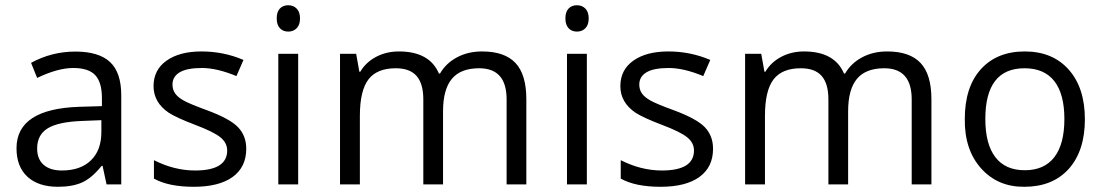

<svg xmlns="http://www.w3.org/2000/svg" viewBox="-20 -704 4214 733"><path d="M121.8 -137Q121.8 -96.6 146.6 -74.8Q171.4 -53.1 215.9 -53.1Q287.2 -53.1 327.1 -91.8Q367 -130.4 367 -200.2V-245.2L291.7 -242.2Q201.7 -238.6 161.8 -213.9Q121.8 -189.1 121.8 -137ZM442.9 0H386.8L371.6 -70.8H368Q330.6 -24.3 293.7 -7.6Q256.8 9.1 201.2 9.1Q126.4 9.1 84.7 -29.3Q43 -67.7 43 -138Q43 -288.7 284.1 -296.3L369.1 -298.8V-329.6Q369.1 -389.3 343.8 -416.8Q318.5 -444.4 259.6 -444.4Q200.7 -444.4 121.8 -406.5L98.6 -464.1Q177.5 -507.1 267.4 -507.1Q357.4 -507.1 400.2 -467.1Q442.9 -427.2 442.9 -340.2Z M920.1 -136Q920.1 -66.2 868.3 -28.6Q816.5 9.1 719.9 9.1Q623.4 9.1 567.7 -22.2V-92.5Q645.6 -53.1 724.5 -53.1Q847.3 -53.1 847.3 -129.4Q847.3 -158.7 821.5 -179.7Q795.8 -200.7 725.5 -227.2Q655.2 -253.8 624.4 -273.5Q566.2 -312.9 566.2 -375.1Q566.2 -437.3 615.8 -472.4Q665.3 -507.6 749.5 -507.6Q833.7 -507.6 909.5 -475.2L882.7 -413.5Q808.4 -444.4 751 -444.4Q693.6 -444.4 666.1 -428Q638.5 -411.5 638.5 -381.2Q638.5 -362 648.4 -347.6Q658.2 -333.2 681 -320.3Q703.7 -307.4 769 -283.6Q857.9 -250.8 889 -218.1Q920.1 -185.5 920.1 -136Z M1112.7 -596.3Q1100.1 -583.4 1080.4 -583.4Q1060.7 -583.4 1048.5 -596.3Q1036.4 -609.2 1036.4 -634Q1036.4 -658.7 1048.5 -671.4Q1060.7 -684 1080.4 -684Q1100.1 -684 1112.7 -671.1Q1125.4 -658.2 1125.4 -633.7Q1125.4 -609.2 1112.7 -596.3ZM1118.3 -498.5V0H1042.5V-498.5Z M1989.4 0H1914.1V-324.6Q1914.1 -443.4 1809.4 -443.4Q1738.6 -443.4 1705 -402.9Q1671.4 -362.5 1671.4 -278.6V0H1596.1V-324.6Q1596.1 -384.7 1570.3 -414.1Q1544.5 -443.4 1490.9 -443.4Q1419.1 -443.4 1386.5 -400.7Q1353.9 -357.9 1353.9 -261.4V0H1278.1V-498.5H1339.7L1351.9 -430.2H1355.4Q1377.1 -466.6 1416.1 -487.1Q1455 -507.6 1503 -507.6Q1619.8 -507.6 1655.7 -423.2H1659.8Q1682.5 -462.6 1724.7 -485.1Q1766.9 -507.6 1820.5 -507.6Q1906.5 -507.6 1947.9 -463.6Q1989.4 -419.6 1989.4 -325.1Z M2214.9 -596.3Q2202.2 -583.4 2182.5 -583.4Q2162.8 -583.4 2150.7 -596.3Q2138.5 -609.2 2138.5 -634Q2138.5 -658.7 2150.7 -671.4Q2162.8 -684 2182.5 -684Q2202.2 -684 2214.9 -671.1Q2227.5 -658.2 2227.5 -633.7Q2227.5 -609.2 2214.9 -596.3ZM2220.4 -498.5V0H2144.6V-498.5Z M2702.2 -136Q2702.2 -66.2 2650.4 -28.6Q2598.6 9.1 2502 9.1Q2405.5 9.1 2349.8 -22.2V-92.5Q2427.7 -53.1 2506.6 -53.1Q2629.4 -53.1 2629.4 -129.4Q2629.4 -158.7 2603.6 -179.7Q2577.9 -200.7 2507.6 -227.2Q2437.3 -253.8 2406.5 -273.5Q2348.3 -312.9 2348.3 -375.1Q2348.3 -437.3 2397.9 -472.4Q2447.4 -507.6 2531.6 -507.6Q2615.8 -507.6 2691.6 -475.2L2664.8 -413.5Q2590.5 -444.4 2533.1 -444.4Q2475.7 -444.4 2448.2 -428Q2420.6 -411.5 2420.6 -381.2Q2420.6 -362 2430.5 -347.6Q2440.3 -333.2 2463.1 -320.3Q2485.8 -307.4 2551.1 -283.6Q2640 -250.8 2671.1 -218.1Q2702.2 -185.5 2702.2 -136Z M3535.9 0H3460.6V-324.6Q3460.6 -443.4 3355.9 -443.4Q3285.1 -443.4 3251.5 -402.9Q3217.9 -362.5 3217.9 -278.6V0H3142.6V-324.6Q3142.6 -384.7 3116.8 -414.1Q3091 -443.4 3037.4 -443.4Q2965.6 -443.4 2933 -400.7Q2900.4 -357.9 2900.4 -261.4V0H2824.6V-498.5H2886.2L2898.4 -430.2H2901.9Q2923.7 -466.6 2962.6 -487.1Q3001.5 -507.6 3049.5 -507.6Q3166.3 -507.6 3202.2 -423.2H3206.3Q3229 -462.6 3271.2 -485.1Q3313.4 -507.6 3367 -507.6Q3453 -507.6 3494.4 -463.6Q3535.9 -419.6 3535.9 -325.1Z M4060.2 -59.2Q3998.5 9.1 3890.8 9.1Q3789.2 10.1 3725.5 -61.2Q3661.8 -132.5 3663.3 -249.7Q3663.3 -372.1 3724.7 -439.8Q3786.1 -507.6 3892.3 -507.6Q3998.5 -507.6 4060.2 -438.1Q4121.8 -368.6 4121.8 -248.5Q4121.8 -128.4 4060.2 -59.2ZM3891.3 -443.4Q3741.7 -443.4 3741.7 -249.7Q3741.7 -154.2 3779.8 -104.1Q3818 -54.1 3892.3 -54.1Q3966.6 -54.1 4005.1 -103.9Q4043.5 -153.7 4043.5 -249.5Q4043.5 -345.3 4005.1 -394.3Q3966.6 -443.4 3891.3 -443.4Z"/></svg>

Font: KhulaRegular
Style: Regular
Weight: 400
Designer: Erin McLaughlin, Steve Matteson
Version: Version 1.001;PS 1.0;hotconv 1.0.72;makeotf.lib2.5.5900; ttf